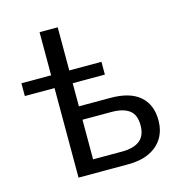

<svg xmlns="http://www.w3.org/2000/svg" viewBox="-105 -802 863 899"><g transform="rotate(-15 327.0 -352.5)"><path d="M166 0V-434H22V-496H166V-705H254V-496H410V-434H254V-322H407Q501 -322 549 -280.5Q597 -239 597 -163Q597 -113 574.5 -76.5Q552 -40 509.5 -20Q467 0 407 0ZM254 -65H395Q450 -65 480 -88Q510 -111 510 -162Q510 -213 480.5 -235Q451 -257 395 -257H254Z"/></g></svg>

Font: Nunito Sans 7pt SemiCondensed
Style: Regular
Weight: 400
Width: 4
Designer: Vernon Adams
Foundry: Vernon Adams
Version: Version 3.101;gftools[0.9.27]